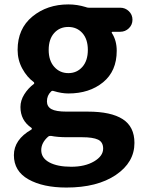

<svg xmlns="http://www.w3.org/2000/svg" viewBox="-20 -591 637 857"><path d="M276.4 246.1Q171.9 246.1 106.9 209.5Q42 172.9 42 101.6Q42 32.2 120.1 -12.7Q122.1 -13.7 122.1 -16.6Q122.1 -19.5 120.1 -20.5Q71.3 -53.7 71.3 -113.3Q71.3 -142.6 88.4 -169.9Q105.5 -197.3 131.8 -216.8Q132.8 -217.8 132.8 -219.7Q132.8 -221.7 131.8 -223.6Q100.6 -246.1 79.6 -284.7Q58.6 -323.2 58.6 -368.2Q58.6 -462.9 124.5 -517.1Q190.4 -571.3 285.2 -571.3Q324.2 -571.3 362.3 -559.6Q369.1 -556.6 376 -556.6H516.6Q539.1 -556.6 555.2 -541Q571.3 -525.4 571.3 -502.9Q571.3 -480.5 555.2 -464.8Q539.1 -449.2 516.6 -449.2H482.4Q480.5 -449.2 479 -447.3Q477.5 -445.3 479.5 -443.4Q501 -410.2 501 -364.3Q501 -273.4 439.9 -223.6Q378.9 -173.8 285.2 -173.8Q254.9 -173.8 219.7 -184.6Q212.9 -187.5 208 -182.6Q189.5 -165 189.5 -138.7Q189.5 -115.2 209.5 -104Q229.5 -92.8 277.3 -92.8H372.1Q475.6 -92.8 527.8 -59.1Q580.1 -25.4 580.1 46.9Q580.1 133.8 497.1 189.9Q414.1 246.1 276.4 246.1ZM372.1 -368.2Q372.1 -416 347.7 -443.4Q323.2 -470.7 284.7 -470.7Q246.1 -470.7 221.7 -443.4Q197.3 -416 197.3 -368.2Q197.3 -320.3 222.2 -292.5Q247.1 -264.6 285.2 -264.6Q323.2 -264.6 347.7 -292.5Q372.1 -320.3 372.1 -368.2ZM297.9 153.3Q359.4 153.3 399.9 129.4Q440.4 105.5 440.4 72.3Q440.4 43 417.5 32.2Q394.5 21.5 346.7 21.5H279.3Q237.3 21.5 208 15.6Q206.1 15.6 204.1 15.6Q199.2 15.6 195.3 18.6Q164.1 45.9 164.1 79.1Q164.1 114.3 200.2 133.8Q236.3 153.3 297.9 153.3Z"/></svg>

Font: Gen Jyuu Gothic P Bold
Style: Bold
Weight: 700
Designer: [Source Han Sans]
Ryoko NISHIZUKA  (kana & ideographs); Paul D. Hunt (Latin, Greek & Cyrillic); Wenlong ZHANG  (bopomofo
Version: Version 1.002.20150607